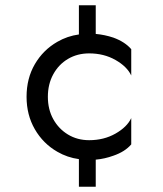

<svg xmlns="http://www.w3.org/2000/svg" viewBox="-20 -598 620 730"><path d="M162 -230Q162 -182 182.5 -145Q203 -108 238.5 -86.5Q274 -65 319 -65Q375 -65 419 -90Q463 -115 479 -149V-49Q455 -21 411 -6Q378 6 344 9V112H280V7Q236 1 198 -21Q144 -52 112.5 -106.5Q81 -161 81 -230Q81 -300 112.5 -354Q144 -408 198 -439Q236 -461 280 -467V-578H344V-469Q378 -466 411 -455Q455 -439 479 -411V-311Q463 -345 419 -370Q375 -395 319 -395Q274 -395 238.5 -374Q203 -353 182.5 -315.5Q162 -278 162 -230Z"/></svg>

Font: Jost
Style: Regular
Weight: 400
Version: Version 3.710